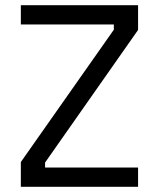

<svg xmlns="http://www.w3.org/2000/svg" viewBox="-20 -716 610 737"><path d="M60 -622H417V-602L60 -94V1H510V-73H153V-92L510 -601V-696H60Z"/></svg>

Font: TitilliumText22L
Style: 400 wt
Weight: 400
Designer: Campivisivi
Foundry: Campivisivi
Version: 1.000